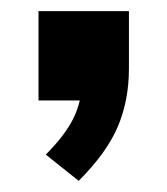

<svg xmlns="http://www.w3.org/2000/svg" viewBox="-20 -180 300 344"><path d="M121 144 62 97Q97 62 112 31Q127 0 127 -36L159 0H49V-160H211V-57Q211 0 191 47Q171 94 121 144Z"/></svg>

Font: Mulish ExtraLight ExtraBold
Style: Regular
Weight: 800
Version: Version 3.603